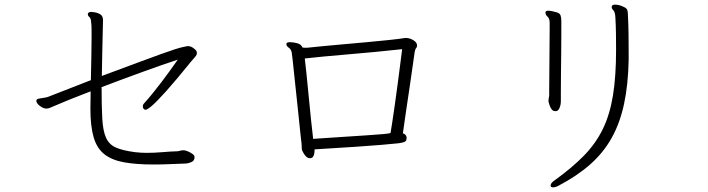

<svg xmlns="http://www.w3.org/2000/svg" viewBox="-20 -738 3040 824"><path d="M769 -93Q775 -93 786 -88.5Q797 -84 806 -77.5Q815 -71 815 -63Q815 -48 800.5 -42Q786 -36 773 -36Q740 -35 706.5 -33.5Q673 -32 639 -32Q564 -32 512 -41.5Q460 -51 428 -76Q396 -101 382 -148.5Q368 -196 368 -271Q368 -287 368.5 -306Q369 -325 369 -346Q272 -309 210 -282Q203 -279 195 -275.5Q187 -272 179 -272Q166 -272 151 -283.5Q136 -295 136 -305Q136 -309 139 -312Q141 -314 151 -315.5Q161 -317 172.5 -319Q184 -321 188 -323L370 -394Q371 -448 372 -492.5Q373 -537 373 -574Q373 -594 373 -611.5Q373 -629 371 -644Q370 -660 363.5 -665Q357 -670 357 -677V-679Q360 -687 371 -687Q371 -687 384 -685.5Q397 -684 409.5 -677Q422 -670 422 -652V-648Q422 -642 421 -606Q420 -570 419 -518.5Q418 -467 417 -412Q511 -447 573 -470Q635 -493 672.5 -506.5Q710 -520 730.5 -526.5Q751 -533 762.5 -535.5Q774 -538 784 -540H787Q798 -540 808 -533Q818 -526 822 -521Q825 -515 825 -511Q825 -502 817 -493.5Q809 -485 801 -475Q733 -391 692.5 -346Q652 -301 632 -284Q612 -267 605 -267Q599 -267 596 -271.5Q593 -276 593 -281Q593 -289 598 -294Q634 -334 672.5 -385Q711 -436 743 -482Q676 -460 588 -428Q500 -396 416 -364Q416 -280 419 -228Q422 -176 435 -147Q448 -118 477 -105Q506 -92 559 -85Q585 -82 609 -82Q643 -82 677 -85Q711 -88 744 -89Q749 -90 754.5 -91.5Q760 -93 766 -93Z M1725 -145Q1725 -132 1715 -128.5Q1705 -125 1689 -123Q1661 -120 1613.5 -116Q1566 -112 1512.5 -108.5Q1459 -105 1410 -102Q1361 -99 1330 -97V-92Q1330 -79 1325.5 -69Q1321 -59 1310 -59Q1301 -59 1293.5 -66.5Q1286 -74 1281.5 -83Q1277 -92 1276 -94Q1275 -97 1275 -106.5Q1275 -116 1274 -123Q1273 -128 1270 -157.5Q1267 -187 1262.5 -230Q1258 -273 1253 -320Q1248 -367 1243.5 -409.5Q1239 -452 1236 -480.5Q1233 -509 1232 -513Q1229 -527 1219 -533.5Q1209 -540 1209 -550Q1210 -557 1224 -557Q1238 -557 1255.5 -552.5Q1273 -548 1278 -534Q1283 -533 1287.5 -533Q1292 -533 1297 -533Q1324 -536 1366.5 -540Q1409 -544 1459.5 -548.5Q1510 -553 1559.5 -557.5Q1609 -562 1651.5 -566.5Q1694 -571 1719 -575H1723Q1738 -575 1754 -565.5Q1770 -556 1770 -542Q1770 -538 1767 -533Q1762 -528 1760 -517Q1751 -452 1741 -384.5Q1731 -317 1722.5 -260Q1714 -203 1709 -166Q1724 -161 1725 -148ZM1656 -167Q1662 -201 1674 -285Q1686 -369 1706 -527Q1653 -521 1594 -515.5Q1535 -510 1477 -505Q1419 -500 1370 -495.5Q1321 -491 1288 -487Q1291 -464 1295.5 -419.5Q1300 -375 1305 -323Q1310 -271 1315 -222.5Q1320 -174 1324 -142Q1351 -144 1390.5 -146.5Q1430 -149 1474 -152Q1518 -155 1557.5 -157.5Q1597 -160 1624 -162.5Q1651 -165 1656 -167Z M2678 -482Q2676 -374 2658 -291Q2640 -208 2604.5 -145Q2569 -82 2513 -32.5Q2457 17 2377 59Q2364 66 2354 66Q2343 66 2343 58Q2343 47 2363 34Q2436 -19 2486 -70Q2536 -121 2566.5 -183Q2597 -245 2610.5 -327.5Q2624 -410 2624 -525Q2624 -557 2623.5 -593Q2623 -629 2621 -663Q2620 -686 2612.5 -693.5Q2605 -701 2605 -708Q2605 -709 2605.5 -710Q2606 -711 2606 -712Q2608 -718 2620 -718Q2635 -718 2651 -711Q2669 -704 2672 -695.5Q2675 -687 2675 -671Q2677 -632 2677.5 -591Q2678 -550 2678 -513ZM2334 -306Q2334 -312 2335.5 -318.5Q2337 -325 2337 -331Q2337 -336 2337 -359Q2337 -382 2337.5 -415.5Q2338 -449 2338 -486Q2338 -523 2338.5 -556.5Q2339 -590 2339 -612.5Q2339 -635 2339 -639Q2339 -659 2330 -666.5Q2321 -674 2321 -684V-686Q2323 -692 2333 -692Q2340 -692 2349 -690Q2358 -688 2366 -686Q2382 -682 2385.5 -672.5Q2389 -663 2389 -648V-633Q2389 -624 2389 -590Q2389 -556 2388.5 -510.5Q2388 -465 2387.5 -420Q2387 -375 2387 -342Q2387 -309 2387 -302Q2387 -289 2382 -276.5Q2377 -264 2370 -262Q2368 -261 2363 -261Q2353 -261 2347 -269.5Q2341 -278 2338 -288Q2335 -298 2334 -302Z"/></svg>

Font: Moon Stars Kai T Light
Style: Regular
Weight: 300
Designer: GuiWonder
Version: Version 1.101